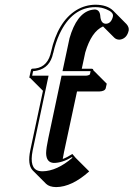

<svg xmlns="http://www.w3.org/2000/svg" viewBox="-20 -718 561 807"><path d="M303.7 -333.5 249 -78.6Q245.6 -61.5 243.7 -49.8Q262.2 -56.6 284.2 -70.8L298.3 -54.2L355 2.4Q281.7 67.9 215.8 68.4Q187.5 67.9 173.8 54.7L117.2 -2Q94.7 -25.9 107.4 -86.9L160.6 -336.4L106.9 -390.1Q105 -390.6 104 -390.6Q103.5 -392.6 103.5 -394L110.4 -424.8Q112.3 -428.2 114.3 -429.2Q174.3 -429.2 191.9 -489.3Q192.9 -493.2 193.4 -496.1L194.3 -499Q222.7 -627 300.8 -675.3Q337.9 -697.8 381.3 -698.2Q430.2 -697.8 455.6 -673.3L511.7 -616.7Q522.9 -604 521 -590.3Q514.2 -558.6 488.3 -552.2Q483.9 -551.3 481 -551.3Q468.3 -551.8 460.4 -559.6L413.1 -606.9Q364.3 -585.4 338.4 -497.6L323.7 -429.2H365.2Q369.1 -428.7 371.1 -427.2Q372.1 -424.8 372.1 -422.9L428.7 -366.2L424.3 -346.7Q420.4 -334.5 397.5 -333.5ZM238.8 -399.9H340.8Q352.5 -400.4 357.9 -405.3L360.8 -418.9H242.7L272 -556.2V-556.6Q301.8 -660.6 361.8 -675.8Q370.1 -677.7 378.9 -678.2Q398.9 -676.8 401.4 -652.3Q403.3 -619.1 424.3 -618.2Q444.8 -618.2 453.1 -643.1Q454.1 -646.5 454.6 -648.9Q458.5 -666.5 426.3 -679.2Q416.5 -683.1 406.2 -685.5Q393.1 -688 381.3 -688Q283.2 -688 230 -574.7Q213.4 -538.6 204.1 -496.6L203.1 -493.7Q190.4 -433.1 136.2 -421.4Q127.4 -419.4 119.1 -418.9L115.2 -399.9H184.1L117.2 -85Q102.1 -8.8 144 0.5Q151.9 2 159.2 2Q219.2 1 284.7 -55.2L282.2 -57.6Q241.2 -33.2 206.1 -33.2Q174.3 -34.7 173.8 -74.7Q174.3 -96.2 183.1 -137.2Z"/></svg>

Font: Linux Biolinum Shadow O
Style: Italic
Weight: 400
Italic angle: -12°
Designer: Philipp H. Poll
Foundry: Philipp H. Poll
Version: Version 0.6.2